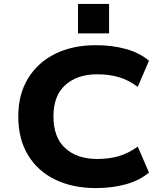

<svg xmlns="http://www.w3.org/2000/svg" viewBox="-20 -946 840 977"><path d="M467 11Q350 11 261 -32Q172 -75 122.5 -157Q73 -239 73 -353Q73 -466 123 -547.5Q173 -629 261.5 -672.5Q350 -716 467 -716Q552 -716 621.5 -696.5Q691 -677 738 -637L681 -504Q632 -540 583 -554Q534 -568 475 -568Q374 -568 313 -514Q252 -460 252 -354Q252 -246 312.5 -191.5Q373 -137 475 -137Q534 -137 583 -151Q632 -165 681 -200L738 -68Q691 -28 621.5 -8.5Q552 11 467 11ZM377 -776V-926H535V-776Z"/></svg>

Font: Nunito Sans 7pt SemiExpanded ExtraBold
Style: Regular
Weight: 800
Width: 6
Designer: Vernon Adams
Foundry: Vernon Adams
Version: Version 3.101;gftools[0.9.27]